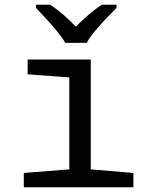

<svg xmlns="http://www.w3.org/2000/svg" viewBox="-20 -786 640 806"><path d="M80 0V-60L271 -75V-461L96 -474V-536H361V-75L540 -60V0ZM254 -606Q241 -629 219 -655.5Q197 -682 173 -708Q149 -734 131 -753V-766H191Q217 -749 245 -725Q273 -701 298 -674Q325 -701 353 -725Q381 -749 407 -766H469V-753Q450 -734 425.5 -708Q401 -682 378.5 -655.5Q356 -629 344 -606Z"/></svg>

Font: Noto Sans Mono
Style: Regular
Weight: 400
Designer: Monotype Design Team
Foundry: Monotype Imaging Inc.
Version: Version 2.014